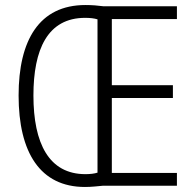

<svg xmlns="http://www.w3.org/2000/svg" viewBox="-20 -739 775 764"><path d="M320 -719C136 -719 54 -579 54 -359C54 -132 140 5 318 5C345 5 368 2 390 0H684V-51H425V-349H668V-400H425V-663H684V-714H392C368 -717 348 -719 320 -719ZM319 -668C339 -668 355 -666 368 -662V-52C355 -48 339 -46 320 -46C175 -46 113 -168 113 -359C113 -542 169 -668 319 -668Z"/></svg>

Font: Noto Sans Display SemiCondensed Light
Style: Regular
Weight: 300
Width: 4
Designer: Monotype Design Team
Foundry: Monotype Imaging Inc.
Version: Version 1.900